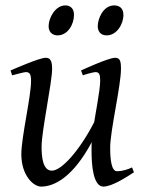

<svg xmlns="http://www.w3.org/2000/svg" viewBox="-20 -671 539 711"><path d="M132 20C182 20 251 -16 320 -145C319 -142 319 -129 319 -112C319 -64 324 20 363 20C394 20 447 -14 476 -33L469 -51C454 -44 435 -37 413 -37C393 -37 388 -79 388 -124C388 -187 428 -354 428 -416C428 -444 425 -457 406 -457C381 -457 280 -410 280 -410L287 -392C291 -394 325 -404 333 -404C347 -404 351 -397 351 -371C351 -338 331 -237 329 -219C275 -114 208 -39 172 -39C138 -39 134 -91 134 -128C134 -186 173 -366 173 -416C173 -451 163 -457 149 -457C126 -457 33 -416 19 -410L25 -392C33 -394 69 -404 75 -404C89 -404 95 -398 95 -371C95 -313 59 -163 59 -100C59 -21 104 20 132 20ZM222 -651C185 -651 160 -605 160 -574C160 -547 180 -540 193 -540C232 -540 254 -582 254 -616C254 -642 238 -651 222 -651ZM403 -651C362 -651 342 -602 342 -574C342 -559 349 -540 375 -540C412 -540 437 -581 437 -616C437 -644 418 -651 403 -651Z"/></svg>

Font: Temporarium
Style: Italic
Weight: 400
Italic angle: -7°
Version: Version 1.1